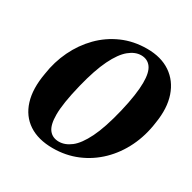

<svg xmlns="http://www.w3.org/2000/svg" viewBox="-159 -870 1037 1038"><g transform="rotate(30 359.0 -350.5)"><path d="M472.5 -711Q560 -711 619 -671Q678 -631 702.8 -558.5Q727.5 -486 711.5 -388.5Q700 -301.5 664.5 -228.8Q629 -156 574 -102.5Q519 -49 448.8 -19.5Q378.5 10 297.5 10Q206.5 10 147 -29.2Q87.5 -68.5 64.8 -142Q42 -215.5 60.5 -317.5Q72 -397.5 106.2 -468.8Q140.5 -540 194 -594.5Q247.5 -649 318 -680Q388.5 -711 472.5 -711ZM308.5 -37Q346.5 -37 383.2 -65.2Q420 -93.5 454 -162Q488 -230.5 517 -351Q531.5 -412.5 538.2 -459.2Q545 -506 545 -540Q545.5 -605.5 523.5 -635Q501.5 -664.5 462 -664.5Q424.5 -664.5 387.5 -634.2Q350.5 -604 317 -535.8Q283.5 -467.5 255.5 -354Q239.5 -289 232 -240.8Q224.5 -192.5 224.5 -158Q224.5 -93.5 246.5 -65.2Q268.5 -37 308.5 -37Z"/></g></svg>

Font: Fraunces 144pt S050
Style: Bold Italic
Weight: 700
Italic angle: -16°
Version: Version 1.000; ttfautohint (v1.8.3)